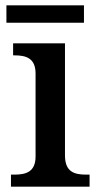

<svg xmlns="http://www.w3.org/2000/svg" viewBox="-20 -698 369 718"><path d="M4 -613H294V-678H4ZM21 0H315V-45H302C258 -45 223 -55 223 -117V-536H29V-491H34C77 -491 113 -481 113 -423V-113C113 -55 77 -45 34 -45H21Z"/></svg>

Font: Noto Serif Malayalam Medium
Style: Regular
Weight: 500
Designer: Indian type Foundry, Jelle Bosma, Monotype Design Team
Foundry: Monotype Imaging Inc.
Version: Version 2.104